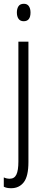

<svg xmlns="http://www.w3.org/2000/svg" viewBox="-27 -752 241 1013"><path d="M62 -686Q62 -706 70.5 -719Q79 -732 99 -732Q117 -732 125.5 -719Q134 -706 134 -686Q134 -640 98 -640Q80 -640 71 -652.5Q62 -665 62 -686ZM32 241Q19 241 9.5 239Q0 237 -7 233V184Q8 191 24 191Q49 191 59.5 169Q70 147 70 100V-532H123V103Q123 178 98.5 209.5Q74 241 32 241Z"/></svg>

Font: Noto Sans Khmer ExtraCondensed Light
Style: Regular
Weight: 300
Width: 2
Designer: Danh Hong and the Monotype Design Team
Foundry: Monotype Imaging Inc.
Version: Version 2.004; ttfautohint (v1.8.4.7-5d5b)